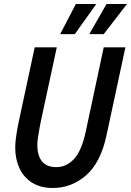

<svg xmlns="http://www.w3.org/2000/svg" viewBox="-20 -926 653 957"><path d="M56 -189Q56 -221 62.5 -260.5Q69 -300 74 -322L153 -690H263L182 -314Q180 -304 176.5 -284Q173 -264 169.5 -242.5Q166 -221 166 -205Q166 -151 189 -122Q212 -93 261 -93Q311 -93 349 -133.5Q387 -174 408 -273L497 -690H605L511 -252Q482 -116 409.5 -52.5Q337 11 243 11Q182 11 140 -15.5Q98 -42 77 -87.5Q56 -133 56 -189ZM280 -756 358 -906H460L353 -756ZM425 -756 511 -906H613L497 -756Z"/></svg>

Font: Radio Canada Condensed Medium
Style: Italic
Weight: 500
Width: 3
Italic angle: -12°
Designer: Charles Daoud, Etienne Aubert Bonn, Alexandre Saumier Demers, Jacques Le Bailly
Foundry: Radio-Canada
Version: Version 2.104; ttfautohint (v1.8.4.7-5d5b);gftools[0.9.28.de